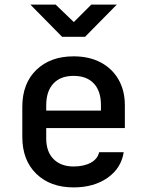

<svg xmlns="http://www.w3.org/2000/svg" viewBox="-20 -805 640 835"><path d="M300 10Q199 10 138 -49Q77 -108 77 -210V-340Q77 -442 138 -501Q199 -560 300 -560Q368 -560 418 -533.5Q468 -507 495.5 -459Q523 -411 523 -347V-248H181V-203Q181 -145 213 -113Q245 -81 300 -81Q345 -81 375 -97.5Q405 -114 411 -143H518Q507 -73 447.5 -31.5Q388 10 300 10ZM181 -347V-324H419V-348Q419 -409 388 -442Q357 -475 300 -475Q243 -475 212 -441.5Q181 -408 181 -347ZM250 -645 112 -785H222L301 -709L377 -785H488L350 -645Z"/></svg>

Font: JetBrains Mono NL SemiBold
Style: Regular
Weight: 600
Designer: Philipp Nurullin, Konstantin Bulenkov
Foundry: JetBrains
Version: Version 2.304; ttfautohint (v1.8.4.7-5d5b)